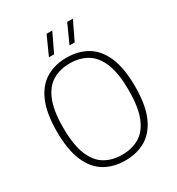

<svg xmlns="http://www.w3.org/2000/svg" viewBox="-219 -1080 1131 1227"><g transform="rotate(-30 346.0 -467.0)"><path d="M346 9Q259.5 9 194.8 -29.2Q130 -67.5 93.8 -151Q57.5 -234.5 57.5 -370Q57.5 -505.5 94 -589Q130.5 -672.5 195.5 -710.8Q260.5 -749 346 -749Q432.5 -749 497.5 -710.8Q562.5 -672.5 598.8 -589Q635 -505.5 635 -370Q635 -234.5 598.5 -151Q562 -67.5 497 -29.2Q432 9 346 9ZM346 -33Q418.5 -33 472.8 -64.8Q527 -96.5 557.2 -170Q587.5 -243.5 587.5 -368Q587.5 -494.5 557.2 -568.8Q527 -643 472.5 -675Q418 -707 346 -707Q274 -707 219.8 -675.2Q165.5 -643.5 135.2 -570Q105 -496.5 105 -372Q105 -245.5 135.2 -171.2Q165.5 -97 219.8 -65Q274 -33 346 -33ZM403 -807 465 -944.5H507L441 -807ZM251 -807 313 -944.5H355L289 -807Z"/></g></svg>

Font: Encode Sans SC Condensed Thin ExtraLight
Style: Regular
Weight: 250
Version: Version 3.002